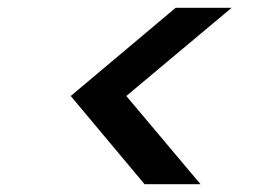

<svg xmlns="http://www.w3.org/2000/svg" viewBox="-20 -608 652 494"><path d="M352 -134 162 -361 432 -588H576L305 -361L496 -134Z"/></svg>

Font: Fz Poppins Med
Style: Italic
Weight: 500
Italic angle: -10°
Designer: Ninad Kale (Devanagari), Jonny Pinhorn (Latin)
Foundry: Indian Type Foundry
Version: Vit hóa bi Vntype.Com & FontZin.Com